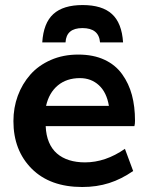

<svg xmlns="http://www.w3.org/2000/svg" viewBox="-20 -730 629 761"><path d="M147.5 -562Q152.3 -638.7 191.4 -674.3Q230.5 -710 307.6 -710Q384.8 -710 423.8 -674.3Q462.9 -638.7 467.8 -562H376.5Q372.1 -618.7 306.6 -618.7Q242.7 -618.7 239.7 -562ZM411.6 -310.5Q402.8 -363.8 372.1 -392.1Q341.3 -420.4 296.9 -420.4Q244.1 -420.4 209.2 -391.4Q174.3 -362.3 162.6 -310.5ZM305.7 11.2Q178.7 11.2 106 -61Q33.2 -133.8 33.2 -250Q33.2 -303.2 50.5 -350.3Q67.9 -397.5 100.1 -434.1Q132.3 -470.7 181.2 -492.2Q230 -513.7 290 -513.7Q350.1 -513.7 394 -493.2Q438 -472.7 464.4 -435.5Q490.7 -398.9 502.9 -353.3Q515.1 -307.6 515.1 -251.5Q515.1 -238.3 512.7 -230H161.1Q162.6 -193.4 174.1 -166.3Q185.5 -139.2 205.8 -121.6Q226.1 -104 254.2 -95.2Q282.2 -86.4 316.9 -86.4Q397.9 -86.4 475.1 -140.1L507.8 -52.2Q484.4 -36.1 460.7 -24.2Q437 -12.2 412.4 -4.4Q387.7 3.4 361.3 7.3Q335 11.2 305.7 11.2Z"/></svg>

Font: Ride
Style: Bold
Weight: 700
Version: Version 3.000